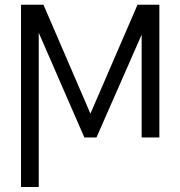

<svg xmlns="http://www.w3.org/2000/svg" viewBox="-20 -565 739 789"><path d="M351.6 -98 158.7 -545.5H66.4V203.5H139.2V-430.4L326.7 0H376.4L562.1 -422.6V0H634.9V-545.5H545.1Z"/></svg>

Font: Karasuma Gothic
Style: Light
Weight: 300
Designer: Rasmus Andersson / Ryoko Nishizuka
Foundry: rsms
Version: Version 1.00